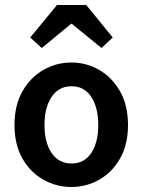

<svg xmlns="http://www.w3.org/2000/svg" viewBox="-20 -737 571 768"><path d="M266 11Q206 11 154 -18Q102 -47 70 -102.5Q38 -158 38 -237Q38 -316 70 -372Q102 -428 154 -457.5Q206 -487 266 -487Q325 -487 376.5 -457.5Q428 -428 460 -372Q492 -316 492 -237Q492 -158 460 -102.5Q428 -47 376.5 -18Q325 11 266 11ZM266 -83Q317 -83 345 -125Q373 -167 373 -237Q373 -307 345 -349.5Q317 -392 266 -392Q215 -392 186.5 -349.5Q158 -307 158 -237Q158 -167 186.5 -125Q215 -83 266 -83ZM101 -587 208 -717H325L431 -587L386 -545L267 -642H265L147 -545Z"/></svg>

Font: Narnoor SemiBold
Style: Regular
Weight: 600
Designer: S. Sridhar Murthy
Foundry: SIL International
Version: Version 3.000